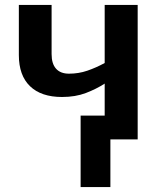

<svg xmlns="http://www.w3.org/2000/svg" viewBox="-20 -562 647 774"><path d="M535 -542V0H425V192H305V-96H402V-225Q368 -203 326 -187Q284 -171 230 -171Q146 -171 101 -214.5Q56 -258 56 -340V-542H188V-344Q188 -305 206 -285Q224 -265 258 -265Q297 -265 332 -277Q367 -289 402 -308V-542Z"/></svg>

Font: Noto Sans Display SemiBold
Style: Regular
Weight: 600
Designer: Monotype Design Team
Foundry: Monotype Imaging Inc.
Version: Version 2.003